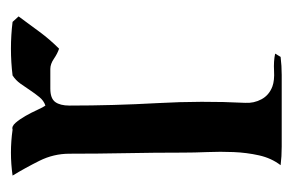

<svg xmlns="http://www.w3.org/2000/svg" viewBox="-112 -421 535 351"><g transform="rotate(-90 155.5 -245.5)"><path d="M10 -490Q31 -493 52 -493Q73 -493 94 -490Q100 -492 106.5 -484.5Q113 -477 119 -466.5Q125 -456 130 -445Q135 -434 138 -430Q147 -433 153.5 -441Q160 -449 166 -458Q172 -467 178 -475.5Q184 -484 193 -490Q217 -493 242 -493Q267 -493 291 -490L301 -479Q287 -460 273 -441Q259 -422 242 -405Q233 -408 223.5 -414.5Q214 -421 205 -421H169Q151 -421 144.5 -412Q138 -403 138 -386Q138 -306 142.5 -225Q147 -144 143 -65Q142 -49 149.5 -35Q157 -21 173 -15Q184 -11 201.5 -12Q219 -13 233 -10L227 0Q219 1 210.5 1.5Q202 2 194 2H63Q54 2 45.5 1.5Q37 1 29 0Q42 -17 47 -39.5Q52 -62 53 -86Q54 -110 53 -134Q52 -158 52 -179Q52 -231 51 -282.5Q50 -334 50 -386Q50 -415 37 -441Q24 -467 10 -490Z"/></g></svg>

Font: Augsburger Schrift CAT
Style: Regular
Weight: 400
Designer: Peter Wiegel nach Roos&Junge Offenbach
Foundry: CAT-Fonts, Peter Wiegel
Version: Version 1.000